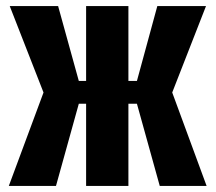

<svg xmlns="http://www.w3.org/2000/svg" viewBox="-20 -611 709 631"><path d="M9 0 123 -307 12 -591H171L239 -345H263V-591H402V-345H430L497 -591H657L546 -307L659 0H505L430 -270H402V0H263V-270H239L164 0Z"/></svg>

Font: Alumni Sans ExtraBold
Style: Regular
Weight: 800
Designer: Robert E. Leuschke
Foundry: Robert E. Leuschke
Version: Version 1.018